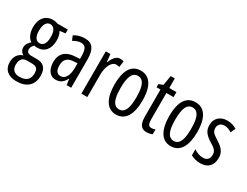

<svg xmlns="http://www.w3.org/2000/svg" viewBox="-81 -1264 2715 2109"><g transform="rotate(30 1277.0 -209.0)"><path d="M171.4 240.2Q94.7 240.2 50.8 201.2Q6.8 162.1 6.8 91.8Q6.8 36.6 33.2 1.5Q59.6 -33.7 101.1 -45.4Q80.6 -55.2 67.6 -74.7Q54.7 -94.2 54.7 -121.1Q54.7 -148.4 67.6 -170.9Q80.6 -193.4 104 -213.9Q72.8 -232.4 54.7 -273.4Q36.6 -314.5 36.6 -367.7Q36.6 -422.4 54.4 -462.2Q72.3 -502 106 -523.9Q139.6 -545.9 186.5 -545.9Q201.2 -545.9 212.4 -544.4Q223.6 -543 232.4 -540.5Q241.2 -538.1 248 -534.7H380.9V-486.3L309.1 -477.5Q322.8 -455.6 329.1 -427.5Q335.4 -399.4 335.4 -370.6Q335.4 -288.1 296.4 -241Q257.3 -193.8 186 -193.8Q164.1 -193.8 150.9 -198.2Q137.7 -186 127.7 -170.4Q117.7 -154.8 117.7 -131.8Q117.7 -117.7 124.3 -106.9Q130.9 -96.2 143.6 -90.3Q156.2 -84.5 174.8 -84.5H252Q312 -84.5 344.5 -49.8Q377 -15.1 377 55.7Q377 143.6 324 191.9Q271 240.2 171.4 240.2ZM177.2 180.7Q219.7 180.7 248.3 167.7Q276.9 154.8 291.3 128.4Q305.7 102.1 305.7 63Q305.7 31.2 295.7 14.2Q285.6 -2.9 267.1 -9.3Q248.5 -15.6 222.7 -15.6H158.7Q136.2 -15.6 117.9 -5.6Q99.6 4.4 88.9 26.4Q78.1 48.3 78.1 85Q78.1 132.3 104.7 156.5Q131.3 180.7 177.2 180.7ZM186.5 -249.5Q221.7 -249.5 241 -279.8Q260.3 -310.1 260.3 -368.7Q260.3 -430.2 240.5 -460.4Q220.7 -490.7 185.5 -490.7Q151.4 -490.7 131.8 -458.3Q112.3 -425.8 112.3 -367.2Q112.3 -311 130.9 -280.3Q149.4 -249.5 186.5 -249.5Z M594.7 -545.9Q668.9 -545.9 700.7 -498.5Q732.4 -451.2 732.4 -361.3V0H675.3L664.1 -76.2H662.1Q649.4 -48.8 631.8 -29.5Q614.3 -10.3 591.8 -0.2Q569.3 9.8 540 9.8Q498.5 9.8 472.2 -12.2Q445.8 -34.2 433.1 -70.1Q420.4 -106 420.4 -147.5Q420.4 -227.1 466.3 -271Q512.2 -314.9 596.7 -318.8L657.7 -322.8V-359.4Q657.7 -423.8 640.1 -453.6Q622.6 -483.4 583.5 -483.4Q561 -483.4 536.4 -475.6Q511.7 -467.8 482.9 -450.7L459 -507.3Q489.3 -526.9 523.7 -536.4Q558.1 -545.9 594.7 -545.9ZM658.7 -267.6 608.9 -264.2Q552.2 -260.7 524.7 -232.2Q497.1 -203.6 497.1 -149.4Q497.1 -99.1 515.1 -75.2Q533.2 -51.3 564.9 -51.3Q609.4 -51.3 634 -94.2Q658.7 -137.2 658.7 -212.9Z M1041 -545.4Q1052.2 -545.4 1063.5 -543.7Q1074.7 -542 1086.9 -538.1L1075.2 -460.9Q1066.4 -464.8 1056.6 -466.3Q1046.9 -467.8 1035.6 -467.8Q1013.7 -467.8 995.4 -453.4Q977.1 -439 963.9 -413.1Q950.7 -387.2 943.6 -353Q936.5 -318.8 937 -279.3V0H861.8V-536.1H920.4L930.7 -440.9H935.5Q946.8 -471.7 961.9 -495.1Q977.1 -518.6 996.8 -532Q1016.6 -545.4 1041 -545.4Z M1481.9 -268.6Q1481.9 -205.1 1471.2 -153.8Q1460.4 -102.5 1438.5 -65.9Q1416.5 -29.3 1382.8 -9.8Q1349.1 9.8 1303.2 9.8Q1259.3 9.8 1226.1 -9.8Q1192.9 -29.3 1170.9 -65.7Q1148.9 -102.1 1137.7 -153.6Q1126.5 -205.1 1126.5 -268.6Q1126.5 -357.4 1145.5 -419.2Q1164.6 -481 1204.1 -513.4Q1243.7 -545.9 1304.7 -545.9Q1361.8 -545.9 1401.4 -514.4Q1440.9 -482.9 1461.4 -421.1Q1481.9 -359.4 1481.9 -268.6ZM1203.1 -268.6Q1203.1 -198.7 1213.9 -151.4Q1224.6 -104 1247.3 -80.1Q1270 -56.2 1305.2 -56.2Q1339.8 -56.2 1362.1 -79.6Q1384.3 -103 1395 -150.1Q1405.8 -197.3 1405.8 -268.6Q1405.8 -338.4 1395 -385.5Q1384.3 -432.6 1362.1 -456.3Q1339.8 -480 1304.7 -480Q1251 -480 1227.1 -427Q1203.1 -374 1203.1 -268.6Z M1715.8 -56.6Q1728 -56.6 1740.2 -59.3Q1752.4 -62 1763.7 -66.9V-5.4Q1748.5 1.5 1731 5.6Q1713.4 9.8 1691.9 9.8Q1657.2 9.8 1635 -5.9Q1612.8 -21.5 1602.3 -52.5Q1591.8 -83.5 1591.8 -130.4V-473.1H1542V-514.2L1595.2 -534.2L1615.2 -657.7H1667V-536.1H1757.8V-473.1H1667V-139.2Q1667 -97.7 1677 -77.1Q1687 -56.6 1715.8 -56.6Z M2175.8 -268.6Q2175.8 -205.1 2165 -153.8Q2154.3 -102.5 2132.3 -65.9Q2110.4 -29.3 2076.7 -9.8Q2043 9.8 1997.1 9.8Q1953.1 9.8 1919.9 -9.8Q1886.7 -29.3 1864.7 -65.7Q1842.8 -102.1 1831.5 -153.6Q1820.3 -205.1 1820.3 -268.6Q1820.3 -357.4 1839.4 -419.2Q1858.4 -481 1897.9 -513.4Q1937.5 -545.9 1998.5 -545.9Q2055.7 -545.9 2095.2 -514.4Q2134.8 -482.9 2155.3 -421.1Q2175.8 -359.4 2175.8 -268.6ZM1897 -268.6Q1897 -198.7 1907.7 -151.4Q1918.5 -104 1941.2 -80.1Q1963.9 -56.2 1999 -56.2Q2033.7 -56.2 2055.9 -79.6Q2078.1 -103 2088.9 -150.1Q2099.6 -197.3 2099.6 -268.6Q2099.6 -338.4 2088.9 -385.5Q2078.1 -432.6 2055.9 -456.3Q2033.7 -480 1998.5 -480Q1944.8 -480 1920.9 -427Q1897 -374 1897 -268.6Z M2522 -141.6Q2522 -93.3 2504.4 -59.3Q2486.8 -25.4 2453.4 -7.8Q2419.9 9.8 2372.1 9.8Q2335 9.8 2304.2 1Q2273.4 -7.8 2252 -20V-98.1Q2273.4 -80.6 2305.2 -69.1Q2336.9 -57.6 2369.6 -57.6Q2407.2 -57.6 2427.5 -79.1Q2447.8 -100.6 2447.8 -139.2Q2447.8 -162.1 2439.5 -179Q2431.2 -195.8 2412.8 -211.2Q2394.5 -226.6 2364.7 -243.7Q2331.5 -264.2 2305.9 -286.1Q2280.3 -308.1 2266.1 -336.7Q2252 -365.2 2252 -406.2Q2252 -468.8 2292.7 -507.3Q2333.5 -545.9 2400.4 -545.9Q2434.1 -545.9 2464.1 -537.4Q2494.1 -528.8 2521 -511.7L2492.7 -451.2Q2472.2 -465.3 2449 -473.6Q2425.8 -481.9 2401.4 -481.9Q2365.7 -481.9 2345 -461.9Q2324.2 -441.9 2324.2 -408.2Q2324.2 -385.7 2332.5 -369.6Q2340.8 -353.5 2359.9 -338.4Q2378.9 -323.2 2410.2 -304.2Q2443.4 -283.2 2468.5 -261.5Q2493.7 -239.7 2507.8 -211.4Q2522 -183.1 2522 -141.6Z"/></g></svg>

Font: Open Sans Condensed
Style: Regular
Weight: 400
Width: 3
Designer: Monotype Design Team
Foundry: Monotype Imaging Inc.
Version: Version 3.000